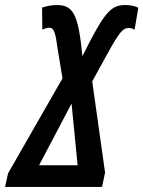

<svg xmlns="http://www.w3.org/2000/svg" viewBox="-64 -742 569 762"><path d="M-44 0H341L353 -57L302 -419L368 -539C411 -616 425 -631 446 -631C454 -631 462 -629 470 -624L485 -711C473 -718 454 -722 434 -722C377 -722 352 -698 263 -519C247 -689 225 -722 161 -722C138 -722 116 -716 103 -712L104 -624C111 -628 122 -632 131 -632C146 -632 155 -623 163 -559L184 -431L-32 -54ZM91 -86 220 -331 244 -86Z"/></svg>

Font: Noto Sans UI Condensed Medium
Style: Italic
Weight: 500
Width: 3
Italic angle: -12°
Designer: Monotype Design Team
Foundry: Monotype Imaging Inc.
Version: Version 1.901